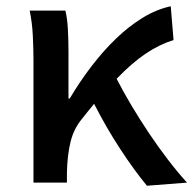

<svg xmlns="http://www.w3.org/2000/svg" viewBox="-20 -584 618 614"><path d="M450 10Q410 -38 364.5 -107.5Q319 -177 281 -252Q272 -241 262.5 -229.5Q253 -218 243 -205Q216 -173 205.5 -130Q195 -87 194 -30V0H87V-394Q87 -427 85 -469Q83 -511 75 -550H189Q195 -527 197 -492Q199 -457 199 -419V-269H203Q235 -323 272.5 -372Q310 -421 351 -460.5Q392 -500 436 -527Q480 -554 526 -564L535 -456Q490 -442 446 -412.5Q402 -383 353 -332Q374 -291 400.5 -246.5Q427 -202 456.5 -158Q486 -114 517 -73.5Q548 -33 578 0Z"/></svg>

Font: Kinto Sans Med
Style: Regular
Weight: 500
Designer: Authors: Ryoko NISHIZUKA  (kana & ideographs); Paul D. Hunt (Latin, Greek & Cyrillic); Wenlong ZHANG  (bopomofo); Sandol
Foundry: Adobe Systems Incorporated, ookami Inc.
Version: Version 0.001